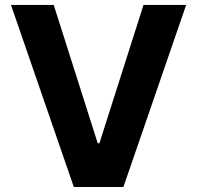

<svg xmlns="http://www.w3.org/2000/svg" viewBox="-20 -747 788 767"><path d="M194.6 -727.3H23.8L274.9 0H473L723.7 -727.3H553.3L377.1 -174.7H370.4Z"/></svg>

Font: Margiela Sans
Style: Bold
Weight: 700
Designer: Stefan Endress, Andreas Faust
Version: Version 1.100;FEAKit 1.0